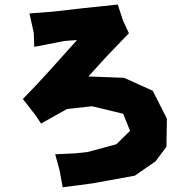

<svg xmlns="http://www.w3.org/2000/svg" viewBox="-20 -749 816 824"><path d="M106.4 -691.4 125 -607.4 127 -547.9 256.8 -573.2 310.5 -577.1 199.2 -453.1 132.8 -380.9 78.1 -324.2 132.8 -253.9 156.2 -218.8 267.6 -281.2 375 -293 508.8 -260.7 538.1 -187.5 479.5 -129.9 356.4 -96.7 301.8 -90.8 216.8 -86.9 235.4 -19.5 249 54.7 376 38.1 558.6 4.9 647.5 -56.6 694.3 -119.1 696.3 -239.3 635.7 -359.4 512.7 -415 359.4 -420.9 438.5 -507.8 533.2 -606.4 507.8 -661.1 485.4 -729.5 336.9 -713.9 209 -699.2Z"/></svg>

Font: MaokenAssortedSans-Lite
Style: Lite
Weight: 400
Version: Version 1.400